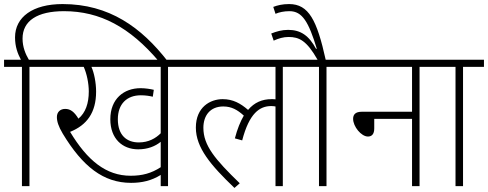

<svg xmlns="http://www.w3.org/2000/svg" viewBox="-20 -916 2402 945"><path d="M88 -587V0H125V-587H228V-622H122C106 -649 91 -684 91 -726C91 -814 164 -861 295 -861C473 -861 619 -782 761 -615H805C676 -781 518 -896 288 -896C141 -896 54 -832 54 -732C54 -686 67 -652 83 -622H0V-587Z M807 -587H910V-622H214V-587H392C407 -554 417 -506 417 -466C417 -407 401 -361 366 -332C346 -365 327 -380 301 -380C277 -380 260 -365 260 -340C260 -319 267 -295 289 -258C387 -96 489 -16 625 -16C679 -16 726 -27 771 -55V0H807ZM663 -215C605 -215 560 -249 560 -329C560 -405 605 -447 673 -447C696 -447 715 -444 732 -440L737 -474C720 -478 695 -482 672 -482C590 -482 523 -430 523 -329C523 -233 583 -181 660 -181C707 -181 744 -196 771 -218V-93C725 -63 680 -51 623 -51C502 -51 410 -126 325 -267C407 -300 453 -361 453 -465C453 -510 443 -558 430 -587H771V-260C746 -235 711 -215 663 -215Z M896 -587H1336V-427C1330 -428 1323 -428 1316 -428C1271 -428 1232 -412 1201 -375C1164 -407 1127 -428 1076 -428C1015 -428 944 -389 944 -288C944 -189 1017 -103 1134 9L1160 -14C1038 -132 981 -200 981 -287C981 -348 1015 -392 1079 -392C1119 -392 1148 -376 1180 -347C1163 -318 1148 -281 1136 -235L1172 -225C1207 -359 1258 -394 1315 -394C1323 -394 1330 -393 1336 -392V0H1372V-587H1475V-622H896Z M1587 -587H1690V-622H1583C1540 -816 1500 -896 1403 -896C1370 -896 1346 -890 1325 -882L1336 -848C1354 -856 1378 -861 1405 -861C1468 -861 1499 -808 1539 -677L1536 -675C1501 -740 1461 -769 1398 -769C1367 -769 1340 -761 1315 -751L1327 -716C1351 -727 1375 -734 1400 -734C1452 -734 1489 -717 1543 -622H1462V-587H1550V0H1587Z M1676 -622V-587H2008V-366H1761C1729 -366 1718 -352 1718 -331C1718 -293 1758 -244 1791 -244C1810 -244 1822 -256 1822 -284V-331H2008V0H2045V-587H2148V-622Z M2259 -587H2362V-622H2134V-587H2222V0H2259Z"/></svg>

Font: Noto Sans Devanagari UI SemiCondensed ExtraLight
Style: Regular
Weight: 200
Width: 4
Designer: Jelle Bosma - Monotype Design Team
Foundry: Monotype Imaging Inc.
Version: Version 2.004